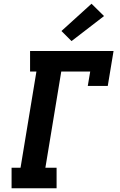

<svg xmlns="http://www.w3.org/2000/svg" viewBox="-20 -1008 640 1028"><path d="M42 0V-110H90L175 -625H141V-735H588L557 -548H450L463 -625H308L223 -110H283V0ZM363 -788 309 -842 470 -988 537 -922Z"/></svg>

Font: Iosevka Etoile Extrabold
Style: Italic
Weight: 800
Italic angle: -9°
Designer: Belleve Invis
Foundry: Belleve Invis
Version: Version 22.1.2; ttfautohint (v1.8.4)